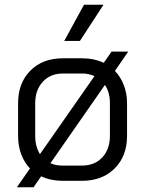

<svg xmlns="http://www.w3.org/2000/svg" viewBox="-20 -752 610 807"><path d="M463 -454Q487 -429 500.5 -394Q514 -359 514 -318V-181Q514 -96 462 -44Q410 8 324 8H242Q194 8 153 -11L121 35H51L106 -44Q82 -69 69 -104Q56 -139 56 -181V-318Q56 -403 107.5 -455Q159 -507 244 -507H326Q375 -507 416 -488L449 -535H519ZM148 -104 377 -432Q353 -443 326 -443H244Q192 -443 160 -408.5Q128 -374 128 -318V-181Q128 -136 148 -104ZM421 -395 192 -66Q215 -56 242 -56H324Q378 -56 410 -90.5Q442 -125 442 -181V-318Q442 -364 421 -395ZM333 -732H415L316 -580H250Z"/></svg>

Font: Bai Jamjuree
Style: Regular
Weight: 400
Designer: Katatrad Aksorn Co.,Ltd.
Foundry: Cadson Demak Co.,Ltd.
Version: Version 1.000; ttfautohint (v1.6)